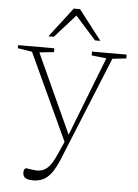

<svg xmlns="http://www.w3.org/2000/svg" viewBox="-62 -763 754 1052"><g transform="rotate(5 315.0 -237.5)"><path d="M338 -13.5 317 22.5 93 -461 14 -473.5V-490.5H213V-469.5L133.5 -461ZM160 240.5Q128.5 240.5 116 230.8Q103.5 221 103.5 202Q103.5 195.5 105.2 190Q107 184.5 110 181.2Q113 178 117 178Q121 178 132.2 179.8Q143.5 181.5 155.8 183.2Q168 185 175 185Q198 185 215.5 176.2Q233 167.5 249 146.5Q265 125.5 281 89L319.5 3L327 -11.5L502 -460.5L420.5 -469.5V-490.5H611V-469.5L535 -461L301.5 112Q281 161.5 260 189.5Q239 217.5 214.8 229Q190.5 240.5 160 240.5ZM175 -553 300.5 -716.5H335L461 -553H431.5L310 -689H326.5L205 -553Z"/></g></svg>

Font: Newsreader 9pt ExtraLight
Style: Regular
Weight: 250
Designer: Hugues Gentile
Foundry: Production Type
Version: Version 1.003